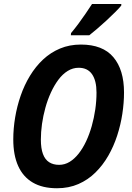

<svg xmlns="http://www.w3.org/2000/svg" viewBox="-20 -953 673 982"><path d="M271.5 9.8Q197.3 9.8 147.7 -19.3Q98.1 -48.3 73 -104Q47.9 -159.7 47.9 -239.7Q47.9 -294.9 57.4 -352.1Q66.9 -409.2 85.7 -463.6Q104.5 -518.1 133.3 -565.4Q162.1 -612.8 200.4 -648.7Q238.8 -684.6 287.1 -704.8Q335.4 -725.1 393.6 -725.1Q505.4 -725.1 559.8 -660.6Q614.3 -596.2 614.3 -480Q614.3 -427.2 605.7 -370.8Q597.2 -314.5 579.3 -259.5Q561.5 -204.6 533.7 -156.2Q505.9 -107.9 468 -70.6Q430.2 -33.2 381.1 -11.7Q332 9.8 271.5 9.8ZM282.2 -109.9Q311 -109.9 336.2 -125.2Q361.3 -140.6 382.6 -167.7Q403.8 -194.8 420.7 -230.7Q437.5 -266.6 449.2 -308.1Q460.9 -349.6 467.3 -393.3Q473.6 -437 473.6 -479.5Q473.6 -540.5 450.7 -573.5Q427.7 -606.4 382.3 -606.4Q352.5 -606.4 326.2 -590.1Q299.8 -573.7 278.6 -545.2Q257.3 -516.6 240.5 -480Q223.6 -443.4 212.2 -402.1Q200.7 -360.8 194.8 -319.1Q189 -277.3 189 -239.3Q189 -193.8 199.7 -165.3Q210.4 -136.7 231.4 -123.3Q252.4 -109.9 282.2 -109.9ZM342.3 -772.5 343.3 -783.7Q361.8 -805.7 380.9 -831.3Q399.9 -856.9 417.7 -883.1Q435.5 -909.2 450.7 -932.6H600.6L600.1 -924.3Q589.4 -911.1 568.6 -890.4Q547.9 -869.6 523.2 -846.9Q498.5 -824.2 475.3 -804.4Q452.1 -784.7 436.5 -772.5Z"/></svg>

Font: Open Sans SemiCondensed
Style: Bold Italic
Weight: 700
Width: 4
Italic angle: -12°
Designer: Monotype Design Team
Foundry: Monotype Imaging Inc.
Version: Version 3.003